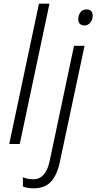

<svg xmlns="http://www.w3.org/2000/svg" viewBox="-20 -780 522 1040"><path d="M30 0 191 -760H248L87 0ZM439 -642Q456 -642 469 -657.5Q482 -673 482 -695Q482 -729 448 -729Q426 -729 415 -712.5Q404 -696 404 -677Q404 -642 439 -642ZM163 240Q224 240 257 203Q290 166 304 98L438 -532H381L249 92Q228 191 161 191Q129 191 104 180V230Q127 240 163 240Z"/></svg>

Font: Noto Sans UI Light
Style: Italic
Weight: 300
Italic angle: -12°
Designer: Monotype Design Team
Foundry: Monotype Imaging Inc.
Version: Version 1.901